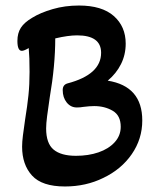

<svg xmlns="http://www.w3.org/2000/svg" viewBox="-20 -663 578 695"><path d="M215 12Q132 12 96 -27.5Q60 -67 60 -132Q60 -149 63 -173Q66 -197 71 -231Q79 -280 83 -318.5Q87 -357 87 -403Q87 -456 84 -489Q67 -479 59 -479Q43 -479 43 -515Q43 -543 55.5 -562.5Q68 -582 97 -599Q126 -617 170.5 -630Q215 -643 266 -643Q349 -643 392 -605Q435 -567 435 -505Q435 -465 418 -431Q401 -397 370 -371Q495 -351 495 -227Q495 -160 457 -105Q419 -50 354 -19Q291 12 215 12ZM255 -99Q300 -99 336.5 -111.5Q373 -124 395 -148Q417 -172 417 -204Q417 -245 388 -262Q359 -279 321 -279Q305 -279 281 -276Q271 -274 258 -274Q236 -274 221.5 -292Q207 -310 207 -337Q207 -356 224 -361Q346 -393 346 -472Q346 -535 259 -535Q227 -535 180 -524Q180 -475 175 -421.5Q170 -368 160 -310Q154 -270 150.5 -242.5Q147 -215 147 -198Q147 -144 174 -121.5Q201 -99 255 -99Z"/></svg>

Font: Akaya Telivigala
Style: Regular
Weight: 400
Designer: Vaishnavi Murthy Yerkadithaya, Juan Luis Blanco Aristondo
Version: Version 1.002; ttfautohint (v1.8.3)